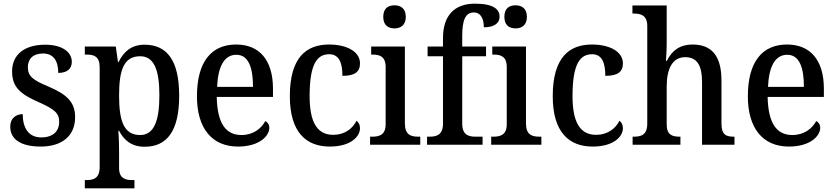

<svg xmlns="http://www.w3.org/2000/svg" viewBox="-20 -790 4561 1048"><path d="M202 10C318 10 390 -48 390 -150C390 -235 342 -275 248 -316C162 -352 132 -372 132 -423C132 -468 160 -498 215 -498C270 -498 298 -460 298 -392C347 -392 372 -415 372 -453C372 -502 325 -546 226 -546C118 -546 46 -495 46 -401C46 -313 92 -276 192 -232C277 -194 303 -173 303 -125C303 -74 270 -40 205 -40C135 -40 104 -93 104 -167C75 -167 36 -151 36 -98C36 -29 95 10 202 10Z M443 238H714V193H702C666 193 630 185 630 127V39C630 6 629 -42 626 -76H630C657 -24 699 11 769 11C892 11 958 -75 958 -268C958 -461 891 -546 769 -546C697 -546 655 -508 627 -451H624L612 -536H443V-492H453C492 -492 524 -483 524 -423V123C524 185 488 193 452 193H443ZM745 -53C656 -53 630 -129 630 -269C630 -408 656 -483 745 -483C820 -483 850 -410 850 -270C850 -129 820 -53 745 -53Z M1279 10C1396 10 1450 -48 1450 -92C1450 -111 1440 -124 1428 -129C1406 -88 1362 -53 1298 -53C1212 -53 1166 -117 1163 -261H1470V-306C1470 -464 1394 -547 1269 -547C1133 -547 1055 -452 1055 -264C1055 -91 1136 10 1279 10ZM1361 -316H1165C1170 -429 1205 -491 1270 -491C1336 -491 1361 -422 1361 -316Z M1780 10C1895 10 1945 -45 1945 -90C1945 -109 1938 -122 1926 -131C1905 -88 1861 -54 1799 -54C1709 -54 1670 -126 1670 -266C1670 -443 1712 -494 1777 -494C1834 -494 1849 -441 1849 -376C1919 -376 1945 -399 1945 -444C1945 -509 1872 -547 1776 -547C1655 -547 1562 -480 1562 -265C1562 -67 1652 10 1780 10Z M2133 -635C2167 -635 2195 -653 2195 -698C2195 -744 2167 -761 2133 -761C2098 -761 2072 -744 2072 -698C2072 -653 2098 -635 2133 -635ZM2000 0H2274V-44H2263C2223 -44 2190 -54 2190 -116V-536H2006V-492H2014C2052 -492 2085 -482 2085 -424V-112C2085 -54 2051 -44 2012 -44H2000Z M2311 0H2614V-44H2576C2538 -44 2503 -53 2503 -115V-483H2633V-536H2503V-594C2503 -679 2520 -722 2566 -722C2609 -722 2621 -679 2621 -641C2677 -641 2707 -663 2707 -699C2707 -739 2674 -770 2572 -770C2459 -770 2398 -703 2398 -583V-536H2314V-483H2398V-115C2398 -53 2362 -44 2325 -44H2311Z M2794 -635C2828 -635 2856 -653 2856 -698C2856 -744 2828 -761 2794 -761C2759 -761 2733 -744 2733 -698C2733 -653 2759 -635 2794 -635ZM2661 0H2935V-44H2924C2884 -44 2851 -54 2851 -116V-536H2667V-492H2675C2713 -492 2746 -482 2746 -424V-112C2746 -54 2712 -44 2673 -44H2661Z M3215 10C3330 10 3380 -45 3380 -90C3380 -109 3373 -122 3361 -131C3340 -88 3296 -54 3234 -54C3144 -54 3105 -126 3105 -266C3105 -443 3147 -494 3212 -494C3269 -494 3284 -441 3284 -376C3354 -376 3380 -399 3380 -444C3380 -509 3307 -547 3211 -547C3090 -547 2997 -480 2997 -265C2997 -67 3087 10 3215 10Z M3433 0H3694V-44H3691C3651 -44 3619 -52 3619 -111V-318C3619 -412 3649 -478 3720 -478C3788 -478 3812 -428 3812 -342V0H3989V-44H3986C3944 -44 3918 -53 3918 -116V-351C3918 -488 3862 -547 3760 -547C3692 -547 3648 -515 3620 -458H3615C3615 -462 3619 -512 3619 -550V-760H3432V-716H3441C3476 -716 3513 -707 3513 -649V-116C3513 -53 3480 -44 3439 -44H3433Z M4286 10C4403 10 4457 -48 4457 -92C4457 -111 4447 -124 4435 -129C4413 -88 4369 -53 4305 -53C4219 -53 4173 -117 4170 -261H4477V-306C4477 -464 4401 -547 4276 -547C4140 -547 4062 -452 4062 -264C4062 -91 4143 10 4286 10ZM4368 -316H4172C4177 -429 4212 -491 4277 -491C4343 -491 4368 -422 4368 -316Z"/></svg>

Font: Noto Serif Armenian SemiCondensed Medium
Style: Regular
Weight: 500
Width: 4
Designer: Monotype Design Team
Foundry: Monotype Imaging Inc.
Version: Version 2.008